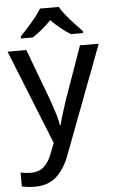

<svg xmlns="http://www.w3.org/2000/svg" viewBox="-65 -808 650 1091"><g transform="rotate(-5 260.5 -263.0)"><path d="M1 -538H108L222 -233Q235 -196 245.5 -162Q256 -128 261 -96H265Q271 -122 282.5 -159Q294 -196 306 -233L414 -538H521L290 73Q262 151 214.5 195.5Q167 240 89 240Q65 240 47 237.5Q29 235 15 232V153Q26 155 41.5 157Q57 159 74 159Q121 159 149 132.5Q177 106 193 63L217 1ZM313 -766Q325 -744 347.5 -716.5Q370 -689 394.5 -662.5Q419 -636 438 -617V-606H368Q342 -622 313.5 -645Q285 -668 258 -695Q232 -668 204.5 -645.5Q177 -623 151 -606H83V-617Q102 -637 125.5 -663Q149 -689 171 -716.5Q193 -744 206 -766Z"/></g></svg>

Font: Noto Sans New Tai Lue Medium
Style: Regular
Weight: 500
Version: Version 2.003